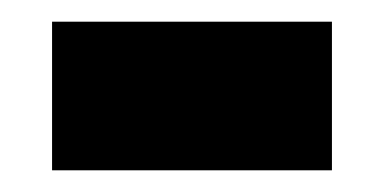

<svg xmlns="http://www.w3.org/2000/svg" viewBox="-20 -357 354 177"><path d="M28 -200V-337H286V-200Z"/></svg>

Font: Noto Sans Hebrew ExtraCondensed Extra
Style: Regular
Weight: 800
Width: 3
Designer: Monotype Design Team
Foundry: Monotype Imaging Inc.
Version: Version 1.902